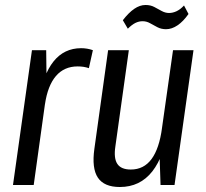

<svg xmlns="http://www.w3.org/2000/svg" viewBox="-20 -741 827 769"><path d="M108 -540H165L167 -374L115 0H32ZM137 -340Q152 -442 194.5 -495Q237 -548 305 -548Q317 -548 329 -546Q341 -544 352 -540L336 -468Q316 -475 291 -475Q237 -475 204 -436.5Q171 -398 160 -323Z M442 -154Q435 -107 450 -84.5Q465 -62 504 -62Q556 -62 587 -104Q618 -146 629 -229L664 -295L656 -238Q639 -117 590 -54.5Q541 8 460 8Q397 8 372 -29.5Q347 -67 358 -145L413 -540H496ZM679 0H623L618 -152L673 -540H755ZM472 -660Q495 -690 517.5 -705.5Q540 -721 563 -721Q583 -721 598 -713Q613 -705 627.5 -697Q642 -689 657 -689Q672 -689 687 -696Q702 -703 717 -719L735 -685Q714 -655 691 -639.5Q668 -624 645 -624Q626 -624 610.5 -632Q595 -640 581 -648Q567 -656 551 -656Q536 -656 522 -649Q508 -642 492 -626Z"/></svg>

Font: Pathway Extreme Condensed
Style: Italic
Weight: 400
Width: 3
Italic angle: -8°
Version: Version 1.001;gftools[0.9.26]